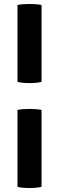

<svg xmlns="http://www.w3.org/2000/svg" viewBox="-20 -799 297 966"><path d="M68 141V-246Q92 -251 128 -251Q164 -251 189 -246V141Q165 147 128 147Q91 147 68 141ZM68 -387V-774Q92 -779 128 -779Q164 -779 189 -774V-387Q165 -381 128 -381Q91 -381 68 -387Z"/></svg>

Font: Signika
Style: Semibold
Weight: 600
Designer: Anna Giedrys
Foundry: Anna Giedrys
Version: Version 1.001